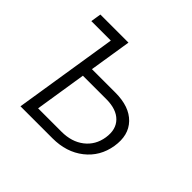

<svg xmlns="http://www.w3.org/2000/svg" viewBox="-135 -710 870 870"><g transform="rotate(45 300.0 -275.0)"><path d="M91 0 170 -500H45L53 -550H233L201 -348H351Q441 -348 486.5 -301Q532 -254 519 -174Q506 -95 445.5 -47.5Q385 0 296 0ZM154 -50H304Q369 -50 412 -83.5Q455 -117 464 -174Q473 -232 440.5 -265Q408 -298 343 -298H193Z"/></g></svg>

Font: JetBrains Mono NL Thin
Style: Italic
Weight: 100
Italic angle: -9°
Monospace: yes
Designer: Philipp Nurullin, Konstantin Bulenkov
Foundry: JetBrains
Version: Version 2.305; ttfautohint (v1.8.4.7-5d5b)